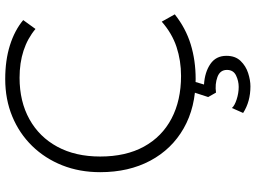

<svg xmlns="http://www.w3.org/2000/svg" viewBox="-142 -613 980 736"><g transform="rotate(-90 348.0 -245.0)"><path d="M413 15Q304.5 15 224.2 -30.8Q144 -76.5 100 -159Q56 -241.5 56 -351Q56 -430 82.2 -496.2Q108.5 -562.5 156.5 -611.8Q204.5 -661 269.8 -688Q335 -715 413 -715Q485 -715 542.2 -697Q599.5 -679 639 -646L605 -599Q532 -660 418 -660Q327 -660 259 -622.2Q191 -584.5 153.5 -515.2Q116 -446 116 -351Q116 -252.5 154 -183.2Q192 -114 261.5 -77.5Q331 -41 425 -41Q483.5 -41 535.8 -58.2Q588 -75.5 633 -115L661 -65Q608 -23 546.2 -4Q484.5 15 413 15ZM385 225Q326.5 225 283 197L302 154Q311 164.5 335 172.2Q359 180 383 180Q405.5 180 426.8 169.8Q448 159.5 448 135Q448 108.5 420.8 98.5Q393.5 88.5 361 93L344 63L371 -20H412L392 47Q439.5 50 470.8 71.5Q502 93 502 133Q502 167 482.5 187.2Q463 207.5 435.8 216.2Q408.5 225 385 225Z"/></g></svg>

Font: Geologica Thin
Style: Regular
Weight: 100
Designer: Sindre Bremnes, Frode Helland
Foundry: Monokrom Skriftforlag AS
Version: Version 1.010; ttfautohint (v1.8.4.7-5d5b);gftools[0.9.28]